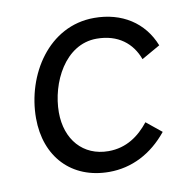

<svg xmlns="http://www.w3.org/2000/svg" viewBox="-65 -590 660 662"><g transform="rotate(-10 264.5 -259.0)"><path d="M266 7C345 7 416 -29 471 -97L418 -140C384 -97 339 -64 276 -64C187 -64 130 -130 130 -225C130 -328 191 -453 302 -453C377 -453 425 -414 446 -356L511 -393C478 -477 403 -525 306 -525C146 -525 49 -370 49 -219C49 -84 134 7 266 7Z"/></g></svg>

Font: Fixel Text 20240404
Style: Italic
Weight: 400
Width: 4
Italic angle: -10°
Designer: AlfaBravo + MacPaw
Foundry: Kyrylo Tkachov, Marchela Mozhyna, Serhii Makarenko, Maria Weinstein, Zakhar Kryvoshyya
Version: Version 1.211;Glyphs 3.2 (3225)